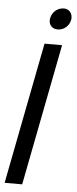

<svg xmlns="http://www.w3.org/2000/svg" viewBox="-67 -873 362 904"><g transform="rotate(5 114.0 -421.0)"><path d="M-9 0H74L204 -669H121ZM136 -780C136 -757 152 -741 177 -741C206 -741 231 -763 236 -791C237 -795 237 -798 237 -801C237 -824 222 -842 198 -842C168 -842 143 -821 137 -791C136 -787 136 -784 136 -780Z"/></g></svg>

Font: KpSans
Style: Italic
Weight: 400
Italic angle: -11°
Version: Version 0.66